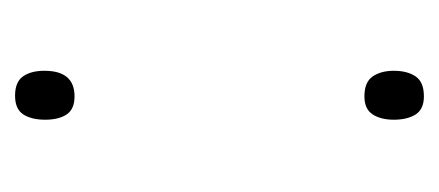

<svg xmlns="http://www.w3.org/2000/svg" viewBox="-184 -391 583 255"><g transform="rotate(-90 107.5 -263.5)"><path d="M76 -495Q76 -513 83 -524Q90 -535 108 -535Q126 -535 133.5 -524.5Q141 -514 141 -496Q141 -456 107 -456Q90 -456 83 -466.5Q76 -477 76 -495ZM76 -32Q76 -49 83 -60Q90 -71 107 -71Q126 -71 133.5 -60Q141 -49 141 -32Q141 -14 133.5 -3Q126 8 107 8Q90 8 83 -3Q76 -14 76 -32Z"/></g></svg>

Font: Noto Sans Georgian SemiCondensed ExtraLight
Style: Regular
Weight: 200
Width: 4
Designer: Monotype Design Team, Akaki Razmadze
Foundry: Google LLC
Version: Version 2.005; ttfautohint (v1.8.4.7-5d5b)